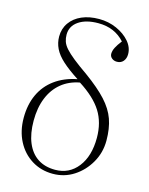

<svg xmlns="http://www.w3.org/2000/svg" viewBox="-119 -857 734 946"><g transform="rotate(15 248.0 -384.0)"><path d="M243 14Q183 14 135.5 -15.5Q88 -45 61 -97Q34 -149 34 -216Q34 -283 58 -335Q82 -387 128.5 -421Q175 -455 241 -468Q190 -501 158.5 -529.5Q127 -558 113 -587Q99 -616 99 -648Q99 -688 120.5 -718.5Q142 -749 180 -765.5Q218 -782 268 -782Q316 -782 357.5 -763.5Q399 -745 424.5 -715.5Q450 -686 450 -651Q450 -629 438 -615Q426 -601 406 -601Q390 -601 379.5 -610Q369 -619 369 -632Q369 -647 377.5 -664Q386 -681 404 -704Q379 -732 345.5 -746.5Q312 -761 269 -761Q207 -761 169.5 -735.5Q132 -710 132 -666Q132 -648 137.5 -631.5Q143 -615 158.5 -597.5Q174 -580 202 -557.5Q230 -535 276 -503Q345 -453 384.5 -410Q424 -367 440.5 -320.5Q457 -274 457 -212Q457 -151 427.5 -99.5Q398 -48 350 -17Q302 14 243 14ZM249 -8Q321 -8 364.5 -64Q408 -120 408 -213Q408 -291 372.5 -347.5Q337 -404 257 -455Q203 -445 164.5 -413.5Q126 -382 105.5 -331.5Q85 -281 85 -215Q85 -149 104.5 -102.5Q124 -56 160.5 -32Q197 -8 249 -8Z"/></g></svg>

Font: Literata 60pt ExtraLight
Style: Regular
Weight: 250
Designer: Latin by Veronika Burian and Jose Scaglione. Greek by Irene Vlachou. Cyrillic by Vera Evstafieva.
Foundry: TypeTogether
Version: Version 3.103;gftools[0.9.29]